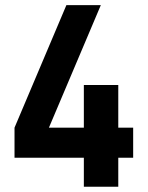

<svg xmlns="http://www.w3.org/2000/svg" viewBox="-20 -710 561 730"><path d="M486.3 -110.4H429.7V0H298.8V-110.4H35.2V-224.6L232.4 -690.4H363.3L166 -224.6H298.8V-386.7H429.7V-224.6H486.3Z"/></svg>

Font: DINish
Style: Bold
Weight: 700
Designer: Bert Driehuis
Foundry: Playbeing
Version: Version 3.008; git-95204e4c-release